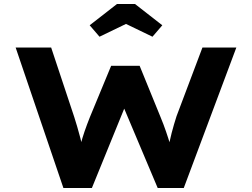

<svg xmlns="http://www.w3.org/2000/svg" viewBox="-20 -937 1257 957"><path d="M296 0 58 -700H235L350 -354Q357 -332 365 -305Q373 -278 380.5 -249Q388 -220 393 -194Q398 -168 402 -150H368Q373 -179 381 -212.5Q389 -246 401.5 -282Q414 -318 428 -353L534 -609H676L780 -354Q795 -318 807.5 -281.5Q820 -245 829.5 -212.5Q839 -180 842 -154L811 -151Q813 -167 816.5 -187Q820 -207 825 -229.5Q830 -252 835.5 -274Q841 -296 847.5 -317.5Q854 -339 860 -358L989 -700H1158L896 0H766L585 -429L612 -427L438 0ZM476 -754 427 -811 563 -917H653L789 -811L740 -754L593 -825H623Z"/></svg>

Font: Lexend Tera
Style: Bold
Weight: 700
Designer: Bonnie Shaver-Troup, Thomas Jockin
Foundry: Lexend
Version: Version 1.007